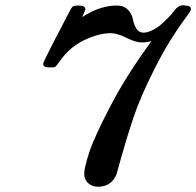

<svg xmlns="http://www.w3.org/2000/svg" viewBox="-20 -687 745 729"><path d="M144 -444.8Q144 -450.7 181.2 -522.9Q215.3 -588.9 243.2 -642.1Q251 -658.2 256.1 -662.1Q261.2 -666 273.9 -666H279.8Q303.7 -666 304.2 -651.9Q304.2 -649.9 292 -622.1Q358.9 -666 423.8 -666Q450.7 -666 465.8 -649.9Q481 -633.8 484.4 -614.5Q487.8 -595.2 497.3 -579.1Q506.8 -563 524.9 -563Q536.1 -563 549.1 -568.1Q562 -573.2 573.5 -580.6Q585 -587.9 595.5 -597.4Q606 -606.9 615.5 -616.5Q625 -626 631.6 -633.5Q638.2 -641.1 642.1 -647L647 -652.8Q659.2 -667 674.8 -667Q676.8 -667 679.4 -666.5Q682.1 -666 683.1 -666Q705.1 -666 705.1 -651.9Q705.1 -647 691.9 -628.9Q622.1 -536.1 566.7 -425.5Q511.2 -314.9 486.1 -239Q460.9 -163.1 441.9 -95Q422.9 -26.9 421.9 -23.9Q401.9 22 352.1 22Q330.1 22 314.9 8.5Q299.8 -4.9 299.8 -26.9Q299.8 -49.8 318.8 -108.4Q337.9 -167 400.4 -286.4Q462.9 -405.8 555.2 -530.8Q535.2 -525.9 519 -525.9Q495.1 -525.9 460 -543.5Q424.8 -561 400.9 -561Q355 -561 300.5 -534.9Q246.1 -508.8 210.9 -460Q192.9 -434.1 188 -432.1Q185.1 -431.2 173.8 -431.2H165Q144 -430.7 144 -444.8Z"/></svg>

Font: CMU Serif
Style: BoldItalic
Weight: 700
Italic angle: -14.04°
Version: Version 0.7.0